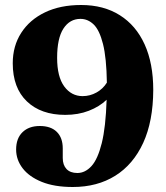

<svg xmlns="http://www.w3.org/2000/svg" viewBox="-20 -734 664 768"><path d="M271 14Q197.5 14 147 -6.5Q96.5 -27 70.5 -61Q44.5 -95 44.5 -136Q44.5 -180.5 70 -205.2Q95.5 -230 139 -230Q183.5 -230 207.2 -206.5Q231 -183 231 -140.5V-102Q231 -74 246 -58Q261 -42 289.5 -42Q320.5 -42 345.8 -69.5Q371 -97 387 -161.2Q403 -225.5 406.5 -335Q378 -307.5 335.5 -291Q293 -274.5 241 -274.5Q144 -274.5 87.5 -328.5Q31 -382.5 31 -481Q31 -550 64.8 -602.5Q98.5 -655 159.8 -684.5Q221 -714 304.5 -714Q394.5 -714 459.2 -673.2Q524 -632.5 558.5 -556.5Q593 -480.5 593 -374Q592.5 -249 552.8 -162.5Q513 -76 441 -31Q369 14 271 14ZM208.5 -502.5Q208.5 -427 237 -388.2Q265.5 -349.5 310.5 -349.5Q340 -349.5 366 -364Q392 -378.5 407.5 -403.5Q406 -502.5 392 -558Q378 -613.5 354.8 -636Q331.5 -658.5 302 -658.5Q259 -658.5 233.8 -619.8Q208.5 -581 208.5 -502.5Z"/></svg>

Font: Fraunces 72pt S050
Style: Bold
Weight: 700
Version: Version 1.000; ttfautohint (v1.8.3)